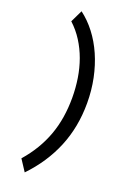

<svg xmlns="http://www.w3.org/2000/svg" viewBox="-185 -863 758 1125"><g transform="rotate(20 194.0 -300.5)"><path d="M332 -305.2Q332 -156.2 279.8 -30.3Q227.5 95.7 127 200.2L80.6 129.4Q121.6 82.5 151.6 32.5Q181.6 -17.6 201.2 -71.3Q220.7 -125 230 -183.3Q239.3 -241.7 239.3 -305.2Q239.3 -366.7 230 -426Q220.7 -485.4 201.2 -539.3Q181.6 -593.3 151.6 -640.4Q121.6 -687.5 80.6 -725.1L117.2 -800.8Q165.5 -764.6 205.3 -712.9Q245.1 -661.1 273.2 -597.2Q301.3 -533.2 316.7 -459.2Q332 -385.3 332 -305.2Z"/></g></svg>

Font: Andika
Style: Regular
Weight: 400
Designer: Victor Gaultney, Annie Olsen, Julie Remington, Don Collingsworth, Eric Hays
Foundry: SIL International
Version: Version 1.001